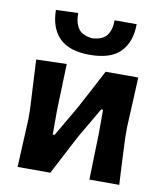

<svg xmlns="http://www.w3.org/2000/svg" viewBox="-83 -809 753 877"><g transform="rotate(10 293.5 -370.0)"><path d="M58 0Q60.5 -54 63 -104.5Q65.5 -155 68.5 -217V-267Q64.5 -338.5 62 -391Q59.5 -443.5 56.5 -498L197.5 -502Q196 -450.5 194.2 -400.5Q192.5 -350.5 190.5 -283.5V-173.5H199L281.5 -315Q306.5 -361.5 330.8 -407.2Q355 -453 378.5 -498H530Q527.5 -443.5 525 -391Q522.5 -338.5 519 -267V-217Q521.5 -155 524 -104.5Q526.5 -54 529.5 0H391Q392.5 -53 393.8 -102.5Q395 -152 397 -213V-325H388.5L307 -185.5Q282.5 -139 258 -92.2Q233.5 -45.5 210 0ZM293 -561.5Q197.5 -561.5 152 -607.5Q106.5 -653.5 106 -736.5L208.5 -740.5Q208.5 -692.5 227.8 -667Q247 -641.5 293 -638Q339 -641 358.5 -666.2Q378 -691.5 378 -736.5H480.5Q480 -653.5 435 -607.5Q390 -561.5 293 -561.5Z"/></g></svg>

Font: Commissioner Loud SemiBold
Style: Regular
Weight: 600
Designer: Kostas Bartsokas
Foundry: Kostas Bartsokas
Version: Version 1.000; ttfautohint (v1.8.3)